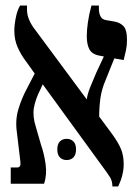

<svg xmlns="http://www.w3.org/2000/svg" viewBox="-20 -667 495 697"><path d="M19 0V-59H42Q57 -59 54 -80L41 -189Q35 -232 47 -271.5Q59 -311 78 -346L106 -400L76 -442Q56 -468 44 -495.5Q32 -523 32 -555Q32 -576 37.5 -603.5Q43 -631 53 -647H78V-632Q78 -596 109 -557L295 -306Q297 -324 307.5 -350.5Q318 -377 329 -402L357 -462L341 -465Q314 -470 304.5 -488Q295 -506 295 -536Q295 -557 299 -585.5Q303 -614 312 -647H339V-635Q339 -619 345 -607.5Q351 -596 365 -594L394 -589Q414 -586 427.5 -573Q441 -560 441 -522Q441 -501 437.5 -485.5Q434 -470 429 -449L395 -455L364 -378Q349 -343 344.5 -310.5Q340 -278 340 -244L388 -179Q409 -150 419 -126.5Q429 -103 429 -70Q429 -32 409 10H388Q388 -9 380 -22.5Q372 -36 351 -64L135 -361L127 -343Q108 -306 103 -275Q98 -244 110 -207L129 -141Q140 -110 145.5 -71.5Q151 -33 140 0ZM188 -125Q188 -144 197.5 -153.5Q207 -163 222 -163Q237 -163 246.5 -153.5Q256 -144 256 -125Q256 -105 246.5 -95.5Q237 -86 222 -86Q207 -86 197.5 -95.5Q188 -105 188 -125Z"/></svg>

Font: Noto Serif Hebrew ExtraCondensed
Style: Bold
Weight: 700
Width: 2
Designer: Monotype Design Team
Foundry: Monotype Imaging Inc.
Version: Version 2.004; ttfautohint (v1.8.4.7-5d5b)